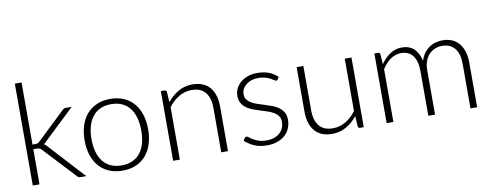

<svg xmlns="http://www.w3.org/2000/svg" viewBox="-62 -1035 3456 1350"><g transform="rotate(-10 1666.0 -360.0)"><path d="M130 -727.5V-284H153Q160 -284 166.2 -286Q172.5 -288 180 -295.5L379.5 -485Q384.5 -491 390.5 -494.2Q396.5 -497.5 405.5 -497.5H447.5L228 -289Q219 -278.5 208.5 -272.5Q216.5 -268.5 222.2 -263.2Q228 -258 233.5 -251L464 0H422.5Q415.5 0 409.8 -2.2Q404 -4.5 399 -11.5L190 -235.5Q186 -240 182.2 -243Q178.5 -246 174.5 -247.8Q170.5 -249.5 165.2 -250.2Q160 -251 152.5 -251H130V0H82V-727.5Z M723 -505.5Q776.5 -505.5 818.8 -487.2Q861 -469 890 -435.5Q919 -402 934.2 -354.8Q949.5 -307.5 949.5 -249Q949.5 -190.5 934.2 -143.5Q919 -96.5 890 -63Q861 -29.5 818.8 -11.5Q776.5 6.5 723 6.5Q669.5 6.5 627.2 -11.5Q585 -29.5 555.8 -63Q526.5 -96.5 511.2 -143.5Q496 -190.5 496 -249Q496 -307.5 511.2 -354.8Q526.5 -402 555.8 -435.5Q585 -469 627.2 -487.2Q669.5 -505.5 723 -505.5ZM723 -31Q767.5 -31 800.8 -46.2Q834 -61.5 856.2 -90Q878.5 -118.5 889.5 -158.8Q900.5 -199 900.5 -249Q900.5 -298.5 889.5 -339Q878.5 -379.5 856.2 -408.2Q834 -437 800.8 -452.5Q767.5 -468 723 -468Q678.5 -468 645.2 -452.5Q612 -437 589.8 -408.2Q567.5 -379.5 556.2 -339Q545 -298.5 545 -249Q545 -199 556.2 -158.8Q567.5 -118.5 589.8 -90Q612 -61.5 645.2 -46.2Q678.5 -31 723 -31Z M1129.5 -410.5Q1164 -453.5 1209.2 -479.5Q1254.5 -505.5 1310 -505.5Q1351 -505.5 1382.2 -492.5Q1413.5 -479.5 1434 -455Q1454.5 -430.5 1465 -396Q1475.5 -361.5 1475.5 -318V0H1427.5V-318Q1427.5 -388 1395.5 -427.8Q1363.5 -467.5 1298 -467.5Q1249.5 -467.5 1207.2 -442.8Q1165 -418 1132 -374V0H1084V-497.5H1110.5Q1123 -497.5 1125 -485Z M1907.5 -436Q1903.5 -429 1896 -429Q1890.5 -429 1882 -435.2Q1873.5 -441.5 1859.2 -449.2Q1845 -457 1824 -463.2Q1803 -469.5 1773 -469.5Q1746 -469.5 1723.8 -461.8Q1701.5 -454 1685.8 -441Q1670 -428 1661.5 -410.8Q1653 -393.5 1653 -374.5Q1653 -351 1665 -335.5Q1677 -320 1696.2 -309Q1715.5 -298 1740.5 -290Q1765.5 -282 1791.2 -274Q1817 -266 1842 -256.2Q1867 -246.5 1886.2 -232Q1905.5 -217.5 1917.5 -196.5Q1929.5 -175.5 1929.5 -145.5Q1929.5 -113 1918 -85Q1906.5 -57 1884.2 -36.5Q1862 -16 1829.5 -4Q1797 8 1755 8Q1702.5 8 1664.5 -8.8Q1626.5 -25.5 1596.5 -52.5L1607.5 -69.5Q1610 -73.5 1613.2 -75.5Q1616.5 -77.5 1622 -77.5Q1628.5 -77.5 1637.8 -69.5Q1647 -61.5 1662.5 -52.2Q1678 -43 1700.8 -35Q1723.5 -27 1757 -27Q1788.5 -27 1812.5 -35.8Q1836.5 -44.5 1852.5 -59.5Q1868.5 -74.5 1876.8 -94.8Q1885 -115 1885 -137.5Q1885 -162.5 1873 -179Q1861 -195.5 1841.5 -207Q1822 -218.5 1797.2 -226.5Q1772.5 -234.5 1746.5 -242.5Q1720.5 -250.5 1695.8 -260Q1671 -269.5 1651.5 -284Q1632 -298.5 1620 -319.2Q1608 -340 1608 -371Q1608 -397.5 1619.5 -422Q1631 -446.5 1652.2 -465Q1673.5 -483.5 1704 -494.5Q1734.5 -505.5 1772.5 -505.5Q1818 -505.5 1853.2 -492.5Q1888.5 -479.5 1917.5 -452.5Z M2445 -497.5V0H2418.5Q2406 0 2404 -13L2399.5 -87Q2365 -44 2319.8 -18Q2274.5 8 2219 8Q2177.5 8 2146.5 -5Q2115.5 -18 2095 -42.5Q2074.5 -67 2064 -101.5Q2053.5 -136 2053.5 -179.5V-497.5H2101.5V-179.5Q2101.5 -109.5 2133.5 -69.8Q2165.5 -30 2231 -30Q2279.5 -30 2321.8 -54.8Q2364 -79.5 2397 -123.5V-497.5Z M2608.5 0V-497.5H2635Q2647.5 -497.5 2649.5 -485L2654 -413Q2683 -454.5 2720.5 -480Q2758 -505.5 2805 -505.5Q2859.5 -505.5 2892.2 -474Q2925 -442.5 2936.5 -386.5Q2945.5 -417 2961.8 -439.5Q2978 -462 2999 -476.8Q3020 -491.5 3044.8 -498.5Q3069.5 -505.5 3095.5 -505.5Q3132.5 -505.5 3162 -493.2Q3191.5 -481 3212 -457Q3232.5 -433 3243.5 -398Q3254.5 -363 3254.5 -318V0H3207V-318Q3207 -391 3175.5 -429.2Q3144 -467.5 3085.5 -467.5Q3059.5 -467.5 3035.8 -458Q3012 -448.5 2993.8 -429.8Q2975.5 -411 2964.8 -383Q2954 -355 2954 -318V0H2906V-318Q2906 -390.5 2877.2 -429Q2848.5 -467.5 2793 -467.5Q2752.5 -467.5 2718 -443.5Q2683.5 -419.5 2656.5 -377V0Z"/></g></svg>

Font: LatoLatin Light
Style: Regular
Weight: 300
Designer: Lukasz Dziedzic with Adam Twardoch and Botio Nikoltchev
Foundry: tyPoland Lukasz Dziedzic
Version: Version 2.015; 2015-08-06; http://www.latofonts.com/